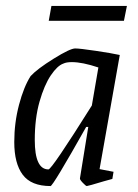

<svg xmlns="http://www.w3.org/2000/svg" viewBox="-20 -617 465 646"><path d="M315 -48 362 -39 358 -15 329 -7Q276 9 272 9Q269 9 258.5 -2Q248 -13 249 -17L277 -190H270Q158 9 150 9Q85 9 56.5 -29Q28 -67 28 -139Q28 -204 44 -264.5Q60 -325 83 -361Q105 -385 160.5 -419.5Q216 -454 233 -454Q248 -454 302 -446Q356 -438 383 -432ZM289 -262 311 -390Q257 -408 222 -408Q203 -408 193 -403Q173 -396 151 -363.5Q129 -331 113 -275Q97 -219 97 -146Q97 -47 143 -47Q154 -47 289 -262ZM153 -597H407L397 -547H144Z"/></svg>

Font: Grenze Light
Style: Italic
Weight: 300
Italic angle: -10°
Designer: Renata Polastri
Foundry: Omnibus-Type
Version: Version 1.002; ttfautohint (v1.8)